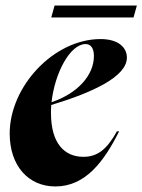

<svg xmlns="http://www.w3.org/2000/svg" viewBox="-20 -661 514 693"><path d="M15 -179C15 -63 82 12 180 12C289 12 356 -79 410 -187H402C366 -122 332 -95 281 -95C213 -95 164 -143 164 -253C164 -263 164 -272 165 -282C317 -328 438 -385 438 -453C438 -489 408 -520 343 -520C174 -520 15 -349 15 -179ZM165 -598H462L474 -641H177ZM166 -292C178 -400 234 -502 289 -502C306 -502 319 -489 319 -459C319 -389 260 -324 166 -292Z"/></svg>

Font: Nyght Serif Bold Italic
Style: Regular
Weight: 700
Italic angle: -16°
Designer: Maksym Kobuzan
Version: Version 0.410;Glyphs 3.1.2 (3151)